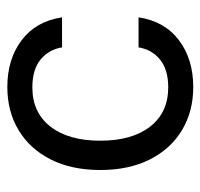

<svg xmlns="http://www.w3.org/2000/svg" viewBox="-32 -518 560 537"><g transform="rotate(-90 248.5 -250.0)"><path d="M468 -357H384Q378 -394 350 -417Q322 -440 272 -440Q202 -440 162.5 -389.5Q123 -339 123 -250Q123 -161 162.5 -110.5Q202 -60 272 -60Q322 -60 350 -83Q378 -106 384 -143H468Q457 -70 404 -30Q351 10 273 10Q205 10 152.5 -21.5Q100 -53 70.5 -111.5Q41 -170 41 -250Q41 -330 70.5 -388.5Q100 -447 152.5 -478.5Q205 -510 273 -510Q351 -510 404 -470Q457 -430 468 -357Z"/></g></svg>

Font: CBA Beacon Sans
Style: Regular
Weight: 400
Designer: Wei Huang
Foundry: Wei Huang
Version: Version 1.002